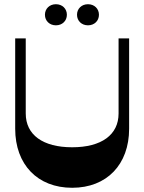

<svg xmlns="http://www.w3.org/2000/svg" viewBox="-20 -882 684 910"><path d="M322 8C486 8 592 -102 592 -272V-700H542V-344C542 -243 461 -184 322 -184C183 -184 102 -243 102 -344V-700H52V-272C52 -102 158 8 322 8ZM193 -812C193 -783 215 -762 245 -762C275 -762 297 -783 297 -812C297 -841 275 -862 245 -862C215 -862 193 -841 193 -812ZM345 -812C345 -783 367 -762 397 -762C427 -762 449 -783 449 -812C449 -841 427 -862 397 -862C367 -862 345 -841 345 -812Z"/></svg>

Font: Ribes
Style: Bold
Weight: 900
Designer: Luigi Gorlero
Foundry: Collletttivo
Version: Version 2.100;Glyphs 3.1.2 (3151)